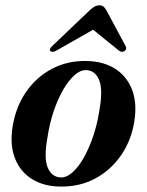

<svg xmlns="http://www.w3.org/2000/svg" viewBox="-20 -693 554 724"><path d="M306 -463Q369.5 -462 413.8 -434Q458 -406 477.8 -355.2Q497.5 -304.5 486.5 -235Q475 -163.5 436.8 -107.8Q398.5 -52 339.8 -20.2Q281 11.5 207.5 10.5Q146 10 101.5 -17.2Q57 -44.5 36.8 -95Q16.5 -145.5 27.5 -215.5Q39.5 -290 78.2 -346.2Q117 -402.5 175.8 -433.5Q234.5 -464.5 306 -463ZM207 -24Q230 -22.5 253 -42.8Q276 -63 296 -98.5Q316 -134 331.2 -179Q346.5 -224 354 -272.5Q368.5 -350.5 355 -387.8Q341.5 -425 308.5 -428.5Q285 -430.5 262 -410.5Q239 -390.5 218.5 -355Q198 -319.5 182.5 -273.8Q167 -228 159.5 -178Q145 -99 159.2 -62.8Q173.5 -26.5 207 -24ZM449.5 -500.5Q439 -493.5 428 -502.5L331 -581L193 -502.5Q177.5 -493.5 170 -500.5Q164 -507.5 177 -519.5L318.5 -654.5Q328.5 -663.5 336.8 -668.2Q345 -673 355 -673Q364.5 -673 370.2 -668.2Q376 -663.5 381 -654.5L453.5 -519.5Q460 -507.5 449.5 -500.5Z"/></svg>

Font: Fraunces 72pt SemiBold
Style: Italic
Weight: 600
Italic angle: -16°
Version: Version 1.000;[b76b70a41]